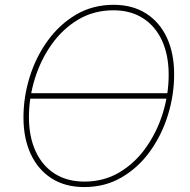

<svg xmlns="http://www.w3.org/2000/svg" viewBox="-20 -757 780 787"><path d="M674.3 -375 670.4 -352.5H97.2L101.1 -375ZM325.2 9.8Q247.6 9.8 191.9 -25.6Q136.2 -61 106.2 -125.2Q76.2 -189.5 76.2 -275.4Q76.2 -359.9 101.8 -441.9Q127.4 -523.9 175.8 -590.6Q224.1 -657.2 292.2 -697.3Q360.4 -737.3 445.8 -737.3Q522.9 -737.3 578.6 -701.9Q634.3 -666.5 664.1 -602.5Q693.8 -538.6 693.8 -452.1Q693.8 -368.2 668.5 -285.9Q643.1 -203.6 595.2 -137Q547.4 -70.3 479.2 -30.3Q411.1 9.8 325.2 9.8ZM326.2 -12.7Q406.2 -12.7 470 -50.8Q533.7 -88.9 578.6 -152.6Q623.5 -216.3 647.5 -293.7Q671.4 -371.1 671.4 -450.2Q671.4 -530.8 644.3 -590.1Q617.2 -649.4 566.4 -682.1Q515.6 -714.8 445.3 -714.8Q364.7 -714.8 300.8 -676.8Q236.8 -638.7 191.7 -575Q146.5 -511.2 122.6 -433.6Q98.6 -356 98.6 -276.9Q98.6 -197.3 125.7 -137.7Q152.8 -78.1 203.9 -45.4Q254.9 -12.7 326.2 -12.7Z"/></svg>

Font: Inter 16pt Thin
Style: Italic
Weight: 250
Italic angle: -9.3988°
Version: Version 4.001;git-66647c0bb